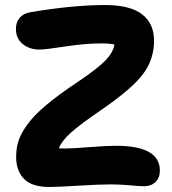

<svg xmlns="http://www.w3.org/2000/svg" viewBox="-20 -704 679 760"><path d="M174.8 36.1Q106 36.1 75 3.9Q43.9 -28.3 43.9 -82Q43.9 -116.7 53 -145.5Q62 -174.3 87.4 -210Q112.8 -245.6 162.1 -287.4Q211.4 -329.1 288.1 -379.9Q369.6 -435.1 398.9 -466.3Q428.2 -497.6 433.1 -527.8Q415 -532.2 379.9 -532.2Q317.4 -532.2 238.3 -520Q159.2 -507.8 136.2 -507.8Q96.7 -507.8 69.8 -529.8Q43 -551.8 43 -589.8Q43 -616.2 58.1 -633.8Q73.2 -651.4 101.1 -655.8Q270 -684.1 396 -684.1Q494.1 -684.1 542 -647.7Q589.8 -611.3 589.8 -543Q589.8 -469.2 546.4 -411.1Q502.9 -353 383.8 -271Q297.4 -211.9 260.7 -179Q224.1 -146 212.9 -117.2Q220.7 -116.2 240.2 -116.2Q266.6 -116.2 333.7 -121.6Q400.9 -127 439 -127Q612.8 -127 612.8 -28.8Q612.8 -0.5 595.5 16.4Q578.1 33.2 550.8 33.2Q532.7 33.2 493.9 29.5Q455.1 25.9 418.9 25.9Q371.6 25.9 290 31Q208.5 36.1 174.8 36.1Z"/></svg>

Font: Shantell Sans Bouncy
Style: Bold
Weight: 700
Designer: Stephen Nixon, Anya Danilova, Shantell Martin
Foundry: Arrow Type
Version: Version 1.006;[9816181b4]